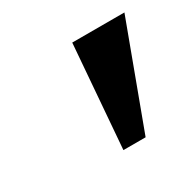

<svg xmlns="http://www.w3.org/2000/svg" viewBox="-74 -796 436 427"><g transform="rotate(-30 144.0 -582.0)"><path d="M133 -450 154 -714H288L190 -450Z"/></g></svg>

Font: Noto Serif ExtraCondensed
Style: Bold Italic
Weight: 700
Width: 2
Italic angle: -12°
Designer: Monotype Design Team
Foundry: Monotype Imaging Inc.
Version: Version 2.013; ttfautohint (v1.8.4.7-5d5b)